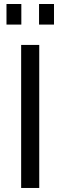

<svg xmlns="http://www.w3.org/2000/svg" viewBox="-20 -933 300 953"><path d="M12.2 -811V-913.1H85.9V-811ZM173.8 -811V-913.1H248V-811ZM85 0V-710H174.8V0Z"/></svg>

Font: Rawline Medium
Style: Regular
Weight: 500
Designer: Matt McInerney, Pablo Impallari, Rodrigo Fuenzalida
Foundry: Matt McInerney, Pablo Impallari, Rodrigo Fuenzalida
Version: Version 4.020;PS 004.020;hotconv 1.0.88;makeotf.lib2.5.64775